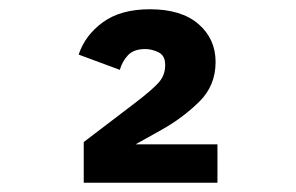

<svg xmlns="http://www.w3.org/2000/svg" viewBox="-20 -724 640 415"><path d="M450 -329H161V-417L270 -500Q308 -529 322.5 -545Q337 -561 337 -583V-584Q337 -604 322.5 -611Q308 -618 294 -618Q269 -618 256.5 -604.5Q244 -591 239 -573L150 -606Q164 -648 202.5 -676Q241 -704 304 -704Q372 -704 409 -672Q446 -640 446 -590Q446 -539 411 -504.5Q376 -470 332 -445L273 -412H450Z"/></svg>

Font: Lilex
Style: Regular
Weight: 400
Monospace: yes
Designer: Mike Abbink, Paul van der Laan, Pieter van Rosmalen, Mikhael Khrustik
Foundry: Mikhael Khrustik
Version: Version 2.510